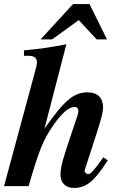

<svg xmlns="http://www.w3.org/2000/svg" viewBox="-33 -917 609 946"><path d="M476 -142C433 -80 414 -59 401 -59C393 -59 384 -68 384 -75C384 -78 384 -79 387 -87L446 -269C466 -331 475 -368 475 -387C475 -434 448 -462 399 -462C331 -462 285 -424 186 -283L294 -699C217 -684 166 -676 85 -669V-642H107C136 -642 149 -632 149 -609C149 -600 145 -584 139 -562L-13 0H108C159 -175 178 -224 227 -296C270 -359 306 -390 333 -390C345 -390 353 -385 353 -369C353 -363 351 -354 346 -339L326 -280C276 -132 265 -96 265 -55C265 -15 292 9 331 9C392 9 432 -24 498 -127ZM443 -723H494L408 -897H327L167 -723H224L355 -818Z"/></svg>

Font: STIXGeneral
Style: Bold Italic
Weight: 700
Italic angle: -16.33°
Designer: MicroPress Inc., with final additions and corrections provided by Coen Hoffman, Elsevier (retired)
Version: Version 1.1.0